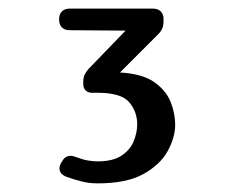

<svg xmlns="http://www.w3.org/2000/svg" viewBox="-20 -687 540 445"><path d="M359 -637Q359 -628 356 -621Q353 -614 347 -608L258 -519Q311 -516 338.5 -496Q366 -476 376 -449.5Q386 -423 386 -398Q386 -369 369 -337.5Q352 -306 313 -284Q274 -262 206 -262Q186 -262 167 -267Q148 -272 132 -278Q121 -283 118.5 -291.5Q116 -300 122 -310L124 -313Q134 -332 156 -323Q172 -317 184 -315Q196 -313 206 -313Q242 -313 262 -326.5Q282 -340 290 -360Q298 -380 298 -399Q298 -428 279.5 -450Q261 -472 206 -472Q205 -472 202.5 -472Q200 -472 198 -472Q186 -471 179.5 -476.5Q173 -482 173 -492V-498Q173 -507 176 -513.5Q179 -520 185 -527L271 -616L141 -617Q130 -617 123.5 -623.5Q117 -630 117 -641V-643Q117 -654 123.5 -660.5Q130 -667 141 -667H335Q346 -667 352.5 -660.5Q359 -654 359 -643Z"/></svg>

Font: Winky Sans
Style: Regular
Weight: 400
Designer: Simon Atzbach
Foundry: typofactur
Version: Version 1.205